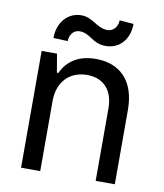

<svg xmlns="http://www.w3.org/2000/svg" viewBox="-83 -815 755 883"><g transform="rotate(10 294.0 -373.0)"><path d="M164.8 -327.1C164.8 -420.1 222.3 -473 301.1 -473C377.5 -473 423.7 -423.3 423.7 -339.1V0H513.1V-346.6C513.1 -484.7 438.9 -552.6 328.1 -552.6C245.7 -552.6 194.2 -515.3 168.7 -459.2H161.6L147 -545.5H75.3V0H164.8ZM118.3 -613.6 185.4 -610.8C185.4 -641 204.9 -664.8 231.5 -664.8C284.8 -664.8 295.5 -619 361.2 -619C422.6 -619 469.5 -665.8 469.8 -741.1L404.1 -746.4C404.1 -716.6 383.5 -692.5 356.5 -692.5C306.1 -692.5 282 -738.6 226.9 -738.6C165.5 -738.6 118.3 -687.5 118.3 -613.6Z"/></g></svg>

Font: GiG Sans Text
Style: Regular
Weight: 400
Designer: Andreas Faust
Version: Version 1.100;FEAKit 1.0